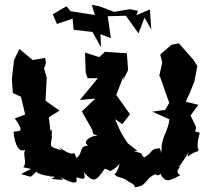

<svg xmlns="http://www.w3.org/2000/svg" viewBox="-20 -745 860 793"><path d="M215 -646 280 -668 284 -622 362 -613 397 -550 395 -604 438 -587 425 -678 500 -680 552 -607 577 -672 605 -623 599 -706 543 -682 550 -700 517 -707 451 -696 391 -719 359 -725 372 -683 269 -699 282 -687 254 -719 198 -686ZM566 -104C575 -116 507 -122 548 -122C499 -159 480 -177 511 -148C480 -198 488 -177 455 -253L485 -232L517 -273L460 -353L491 -432L488 -413L509 -455L504 -525L413 -531L390 -509L331 -528L334 -444L342 -422H384L310 -332L374 -338L318 -285L361 -209C367 -175 371 -198 381 -183C367 -190 312 -161 345 -144C302 -140 326 -115 296 -92C276 -140 304 -81 225 -136C245 -112 269 -70 253 -117C181 -145 186 -126 196 -187C188 -153 201 -229 188 -204L182 -261L226 -288L168 -329L173 -424L162 -462L170 -486L166 -506L109 -496L120 -493L60 -543L38 -497L29 -419L33 -361L67 -345V-344L84 -272L41 -256C82 -198 64 -205 36 -201C40 -151 59 -98 98 -137C60 -119 98 -80 76 -54C123 -43 115 -54 67 -26C118 -14 97 -5 136 -42C112 -33 174 -15 189 -19C168 -10 230 -24 192 -6C252 0 243 -1 229 -13C262 4 306 25 295 -10C298 -19 344 15 325 -34C364 5 372 13 413 -49C378 -51 414 -53 436 -38C389 -26 444 -30 474 -69C459 -6 438 -35 468 -14C520 -4 524 26 498 -9C494 3 547 16 534 28C592 27 576 -15 634 -29C608 -31 637 -10 642 -29C664 22 695 -9 725 -21C690 -42 744 -66 735 -60C702 -43 725 -57 760 -118C747 -79 758 -111 797 -120C809 -136 783 -113 805 -197C746 -217 784 -164 790 -220L767 -268L799 -312L747 -325L763 -359L783 -409L795 -472L779 -498L719 -566L688 -560L642 -520L650 -487L637 -428L640 -431L679 -320L662 -291L609 -284L680 -252C674 -203 647 -178 647 -129C644 -112 657 -92 639 -133C596 -129 616 -118 576 -95Z"/></svg>

Font: Asimov Aggro
Style: Medium
Weight: 500
Designer: Google
Version: Version 2.000980; 2014